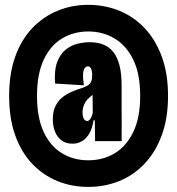

<svg xmlns="http://www.w3.org/2000/svg" viewBox="-20 -666 721 781"><path d="M338.8 94.3Q272.2 94.3 214 70.8Q155.8 47.2 111.2 0.5Q66.7 -46.2 41.9 -115.4Q17.2 -184.7 17.2 -276Q17.2 -366.3 41.9 -435.6Q66.7 -504.8 111.2 -551.5Q155.8 -598.2 214 -622.2Q272.2 -646.3 338.8 -646.3Q405.7 -646.3 464.3 -622.7Q523 -599 567.6 -552.3Q612.2 -505.7 637.8 -436.4Q663.5 -367.2 663.5 -276Q663.5 -184.7 637.8 -115.4Q612.2 -46.2 567.5 0.5Q522.8 47.2 464.2 70.8Q405.7 94.3 338.8 94.3ZM338.8 -14Q399 -14 446.4 -42.4Q493.8 -70.8 522 -128.9Q550.2 -187 550.2 -276Q550.2 -365.7 522 -423.3Q493.8 -481 446 -509.5Q398.2 -538 338.8 -538Q279.8 -538 232.4 -509.5Q185 -481 157.8 -422.9Q130.5 -364.8 130.5 -276Q130.5 -187 157.8 -128.9Q185 -70.8 232.4 -42.4Q279.8 -14 338.8 -14ZM335 -173.8Q338.7 -173.8 342.4 -176.8Q346.2 -179.8 349 -184.8Q351.8 -189.8 354.2 -195.7Q356.5 -201.5 357.3 -207.2L356.5 -290L367 -287.3Q358.3 -281.7 350.4 -275.2Q342.5 -268.7 335.9 -261.8Q329.3 -254.8 325.1 -246.5Q320.8 -238.2 318.2 -228.9Q315.7 -219.7 315.7 -208.8Q315.7 -192.8 320.8 -183.3Q325.8 -173.8 335 -173.8ZM274.8 -81.5Q247.3 -81.5 229.4 -95.7Q211.5 -109.8 203.1 -132.2Q194.7 -154.5 194.7 -180.7Q194.7 -215.7 207.7 -238.6Q220.7 -261.5 239.9 -274.8Q259.2 -288.2 279 -295.8Q298.8 -303.5 313.3 -308Q328.3 -313 337.4 -318.7Q346.5 -324.3 350.8 -334.2Q355 -344 355 -360.5Q355 -370.3 353.3 -378.2Q351.7 -386 347.8 -391Q344 -396 337.3 -396Q329.5 -396 324 -388.2Q318.5 -380.3 317.8 -363.2Q317.2 -346 321.3 -319L204 -326.2Q200.2 -381.2 212.8 -414.2Q225.5 -447.2 248.2 -464.8Q270.8 -482.5 296.8 -488.4Q322.7 -494.3 343.5 -494.3Q376.7 -494.3 401.1 -484.4Q425.5 -474.5 441.8 -453.4Q458 -432.3 466.3 -399.1Q474.7 -365.8 474.7 -318.3V-216.3Q474.8 -199 475 -181.8Q475.2 -164.7 474.9 -148.7Q474.7 -132.7 474.8 -118.2Q474.8 -103.8 474.8 -92H366.8Q366.3 -113.8 366.2 -134.8Q366.2 -155.8 365.5 -176.8H360.3Q356 -144.7 343.8 -123.7Q331.5 -102.7 314 -92.1Q296.5 -81.5 274.8 -81.5Z"/></svg>

Font: Bricolage Grotesque 96pt ExtraBold Condensed
Style: Regular
Weight: 800
Width: 3
Version: Version 1.001;gftools[0.9.33.dev8+g029e19f]